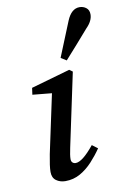

<svg xmlns="http://www.w3.org/2000/svg" viewBox="-83 -754 524 814"><g transform="rotate(-10 179.5 -347.0)"><path d="M76 -38Q76 -51 78.5 -69Q81 -87 86 -113L143 -380L160 -364L57 -374L61 -403L229 -451L243 -441L176 -125Q169 -93 169 -77Q169 -67 174.5 -62Q180 -57 188 -57Q217 -57 268 -120L292 -102Q273 -74 249 -48Q225 -22 196 -5.5Q167 11 132 11Q109 11 92.5 -1Q76 -13 76 -38ZM202 -507Q217 -544 232.5 -582Q248 -620 263 -657Q283 -705 318 -705Q334 -705 346.5 -695.5Q359 -686 359 -667Q359 -639 331 -611Q305 -581 279 -551.5Q253 -522 226 -492Z"/></g></svg>

Font: Lisu Bosa SemiBold
Style: Italic
Weight: 600
Italic angle: -19°
Designer: David Morse, Annie Olsen, Victor Gaultney, Frank Grießhammer (Latin)
Foundry: SIL International
Version: Version 2.000